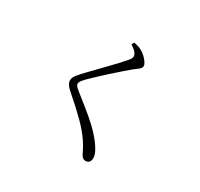

<svg xmlns="http://www.w3.org/2000/svg" viewBox="-175 -1017 1350 1298"><g transform="rotate(30 500.0 -368.0)"><path d="M634 61Q622 61 613 53.5Q604 46 599 37Q591 22 581.5 2Q572 -18 551 -50Q516 -103 458.5 -160.5Q401 -218 311 -296Q292 -312 282 -328Q272 -344 272 -360Q272 -373 279 -386.5Q286 -400 298 -413Q313 -431 338 -457Q363 -483 392.5 -513.5Q422 -544 451 -574Q480 -604 504 -629.5Q528 -655 542 -672Q555 -687 560 -696Q565 -705 565 -714Q565 -726 553.5 -741.5Q542 -757 510 -778L522 -797Q540 -793 554.5 -789Q569 -785 584 -776Q601 -767 617.5 -751.5Q634 -736 645 -719.5Q656 -703 656 -691Q656 -681 650 -673.5Q644 -666 633 -658Q622 -650 604 -636Q580 -616 545 -585.5Q510 -555 474 -522.5Q438 -490 408.5 -462Q379 -434 363 -418Q342 -396 335 -385.5Q328 -375 328 -366Q328 -356 336.5 -346Q345 -336 362 -323Q413 -282 459.5 -245Q506 -208 547 -169.5Q588 -131 623 -86Q644 -59 658 -31.5Q672 -4 672 18Q672 31 668 40.5Q664 50 655.5 55.5Q647 61 634 61Z"/></g></svg>

Font: Noto Serif SC
Style: Regular
Weight: 400
Designer: Ryoko NISHIZUKA 西塚涼子 (kana & ideographs); Frank Grießhammer (Latin, Greek & Cyrillic); Wenlong ZHANG 张文龙 (bopomofo); San
Foundry: Adobe
Version: Version 2.002-H1;hotconv 1.1.0;makeotfexe 2.6.0